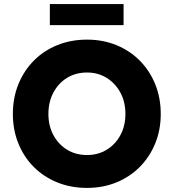

<svg xmlns="http://www.w3.org/2000/svg" viewBox="-20 -910 850 940"><path d="M406 10Q327 10 260.5 -17Q194 -44 145.5 -92.5Q97 -141 70 -207.5Q43 -274 43 -352Q43 -431 70 -497.5Q97 -564 145.5 -613Q194 -662 260.5 -689Q327 -716 406 -716Q484 -716 550 -689Q616 -662 664.5 -613Q713 -564 740 -497.5Q767 -431 767 -352Q767 -274 740 -208Q713 -142 664.5 -93Q616 -44 550 -17Q484 10 406 10ZM406 -151Q460 -151 502.5 -177Q545 -203 569.5 -248.5Q594 -294 594 -352Q594 -411 569.5 -456.5Q545 -502 502.5 -528.5Q460 -555 406 -555Q351 -555 308.5 -529Q266 -503 241.5 -457Q217 -411 217 -352Q217 -294 241.5 -248.5Q266 -203 308.5 -177Q351 -151 406 -151ZM224 -787V-890H585V-787Z"/></svg>

Font: Readex Pro
Style: Bold
Weight: 700
Designer: Bonnie Shaver-Troup, Thomas Jockin
Foundry: Lexend
Version: Version 1.203; ttfautohint (v1.8.3)